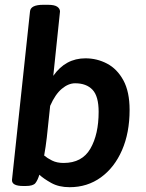

<svg xmlns="http://www.w3.org/2000/svg" viewBox="-20 -773 609 800"><path d="M270 7Q225 7 193 -11Q161 -29 144 -45Q137 -22 127.5 -10Q118 2 87 2H77Q28 2 30 -24L105 -725Q107 -753 160 -753H180Q207 -753 218.5 -745Q230 -737 230 -725L202 -457Q253 -530 336 -530Q384 -530 426 -508Q468 -486 494 -438.5Q520 -391 520 -315Q520 -220 488.5 -147.5Q457 -75 400.5 -34Q344 7 270 7ZM245 -94Q322 -94 356.5 -153.5Q391 -213 391 -307Q391 -372 365.5 -399Q340 -426 293 -426Q265 -426 237.5 -403Q210 -380 189 -332L175 -200Q173 -181 170 -162Q167 -143 164 -125Q177 -114 197 -104Q217 -94 245 -94Z"/></svg>

Font: Asap SemiBold
Style: Italic
Weight: 600
Italic angle: -6°
Designer: Pablo Cosgaya
Foundry: Omnibus-Type
Version: Version 3.001; ttfautohint (v1.8.3)